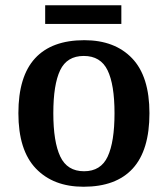

<svg xmlns="http://www.w3.org/2000/svg" viewBox="-20 -701 639 731"><path d="M298 10Q183 10 116.5 -59.5Q50 -129 50 -270Q50 -410 113.5 -479Q177 -548 301 -548Q417 -548 483 -479Q549 -410 549 -270Q549 -129 485.5 -59.5Q422 10 298 10ZM300 -49Q364 -49 390 -105Q416 -161 416 -270Q416 -379 389.5 -433.5Q363 -488 299 -488Q235 -488 209 -433.5Q183 -379 183 -270Q183 -161 209.5 -105Q236 -49 300 -49ZM152 -610V-681H442V-610Z"/></svg>

Font: Noto Serif Toto SemiBold
Style: Regular
Weight: 600
Designer: Monotype Design Team
Foundry: Monotype Imaging Inc.
Version: Version 2.001; ttfautohint (v1.8.4.7-5d5b)